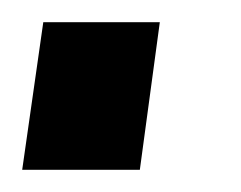

<svg xmlns="http://www.w3.org/2000/svg" viewBox="-24 -153 217 173"><path d="M120 -133 102 0H-4L15 -133Z"/></svg>

Font: Pathway Extreme Condensed SemiBold
Style: Italic
Weight: 600
Width: 3
Italic angle: -8°
Version: Version 1.001;gftools[0.9.26]